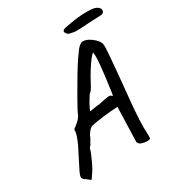

<svg xmlns="http://www.w3.org/2000/svg" viewBox="-205 -960 1061 1146"><g transform="rotate(-30 326.0 -387.0)"><path d="M61 33Q43 23 41.5 11Q40 -1 55 -31Q70 -61 102 -124Q126 -169 135.5 -194.5Q145 -220 147.5 -231Q150 -242 150 -245Q148 -254 152 -259.5Q156 -265 165 -269Q170 -274 185.5 -287Q201 -300 211 -318Q220 -339 232 -361Q244 -383 263 -416.5Q282 -450 314 -504Q334 -539 360.5 -580.5Q387 -622 414 -658Q425 -672 436 -680Q447 -688 456 -688Q475 -688 494.5 -677.5Q514 -667 530 -651.5Q546 -636 552 -621Q557 -613 556 -587Q555 -561 552 -524Q549 -487 545 -445Q542 -404 536 -348Q530 -292 524.5 -231Q519 -170 516 -113.5Q513 -57 516 -15Q517 -6 516 2Q515 10 515 15Q509 21 491 20.5Q473 20 456 14Q439 8 437 -1Q434 -4 433.5 -7Q433 -10 434 -28Q435 -46 436 -90L441 -246L428 -245Q419 -245 395 -243Q371 -241 343 -237.5Q315 -234 291.5 -230.5Q268 -227 259 -224Q250 -224 237.5 -212Q225 -200 214 -181Q210 -167 199.5 -151.5Q189 -136 189 -131Q182 -126 178 -119Q174 -112 174 -112Q174 -106 164.5 -82.5Q155 -59 141.5 -30.5Q128 -2 114 19L89 55ZM289 -304Q289 -304 300 -306Q311 -308 326 -310.5Q341 -313 353 -313Q382 -320 399 -323Q416 -326 425 -326.5Q434 -327 440 -324Q444 -319 447.5 -318Q451 -317 451 -317Q452 -319 454.5 -338.5Q457 -358 461 -387Q465 -416 469 -447.5Q473 -479 475.5 -506.5Q478 -534 479 -549Q480 -568 479 -583.5Q478 -599 478 -599Q472 -599 454.5 -577Q437 -555 414.5 -519.5Q392 -484 371 -443Q361 -424 352.5 -411.5Q344 -399 339 -399Q337 -397 328 -383Q319 -369 309 -351.5Q299 -334 292.5 -320Q286 -306 289 -304ZM464 -761Q455 -760 445.5 -761Q436 -762 426 -765Q411 -767 404.5 -770.5Q398 -774 392 -783Q383 -798 395 -805Q407 -812 440 -816Q472 -822 502 -825.5Q532 -829 565 -829Q594 -829 612 -825.5Q630 -822 642 -811Q655 -799 651 -784.5Q647 -770 628 -769Q622 -769 607 -768Q592 -767 575.5 -766.5Q559 -766 547 -765Q540 -765 527 -764Q514 -763 498 -762Q482 -761 464 -761Z"/></g></svg>

Font: Caveat SemiBold
Style: Regular
Weight: 600
Designer: Pablo Impallari
Foundry: Pablo Impallari
Version: Version 2.000